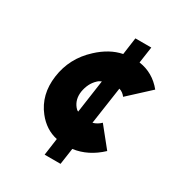

<svg xmlns="http://www.w3.org/2000/svg" viewBox="-168 -810 853 920"><g transform="rotate(30 259.0 -350.0)"><path d="M388 -610 401 -700H313L300 -606Q265 -599 232.5 -581Q200 -563 170 -535Q87 -459 72 -350Q57 -242 118 -165Q140 -137 167.5 -119Q195 -101 228 -94L215 0H303L316 -90Q398 -101 466 -165L380 -272Q371 -263 360 -256.5Q349 -250 337 -247L367 -453Q388 -447 402 -428L518 -535Q466 -599 388 -610ZM277 -441 251 -259Q246 -261 242 -264.5Q238 -268 235 -272Q209 -304 216 -350Q220 -373 229.5 -392.5Q239 -412 256 -428Q261 -433 266.5 -436Q272 -439 277 -441Z"/></g></svg>

Font: Unageo
Style: ExtraBold-Italic
Weight: 800
Designer: Richard Sepsi
Foundry: Richard Sepsi
Version: Version 2.000